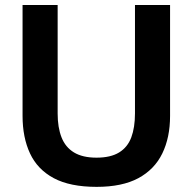

<svg xmlns="http://www.w3.org/2000/svg" viewBox="-20 -733 769 766"><path d="M365.5 12.5Q259.5 12.5 194.5 -22.2Q129.5 -57 99.8 -120.8Q70 -184.5 70 -271Q70 -291 70 -323.5Q70 -356 70 -395.5Q70 -435 70 -474.5Q70 -543 70 -598.5Q70 -654 70 -713H210Q210 -654 210 -598.5Q210 -543 210 -474.5V-280Q210 -224.5 225.5 -185Q241 -145.5 275.2 -124.8Q309.5 -104 365 -104Q421.5 -104 455.2 -124.8Q489 -145.5 503.8 -185Q518.5 -224.5 518.5 -280.5V-474.5Q518.5 -543 518.5 -598.5Q518.5 -654 518.5 -713H658.5Q658.5 -654 658.5 -598.5Q658.5 -543 658.5 -474.5Q658.5 -435 658.5 -395.2Q658.5 -355.5 658.5 -322.5Q658.5 -289.5 658.5 -270.5Q658.5 -184.5 627.5 -120.8Q596.5 -57 532 -22.2Q467.5 12.5 365.5 12.5Z"/></svg>

Font: Commissioner Thin SemiBold
Style: Regular
Weight: 600
Version: Version 1.000